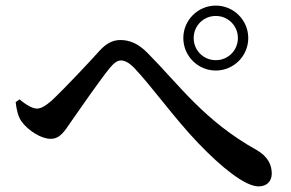

<svg xmlns="http://www.w3.org/2000/svg" viewBox="-20 -718 1040 686"><path d="M635 -582C635 -518 687 -466 751 -466C815 -466 867 -518 867 -582C867 -646 815 -698 751 -698C687 -698 635 -646 635 -582ZM672 -582C672 -626 707 -661 751 -661C795 -661 830 -626 830 -582C830 -538 795 -503 751 -503C707 -503 672 -538 672 -582ZM36 -353C39 -325 45 -301 57 -284C81 -251 127 -222 161 -222C194 -222 210 -248 233 -282C267 -331 338 -433 372 -475C388 -494 400 -502 412 -502C425 -502 440 -495 459 -476C525 -406 602 -297 687 -208C772 -119 856 -52 904 -52C934 -52 951 -71 951 -98C951 -129 937 -159 897 -182C710 -286 620 -415 508 -528C474 -563 442 -575 410 -575C382 -575 359 -562 336 -537C302 -499 212 -403 164 -358C142 -339 126 -330 112 -330C97 -330 73 -343 50 -363Z"/></svg>

Font: Noto Serif CJK JP SemiBold
Style: Regular
Weight: 600
Designer: Ryoko NISHIZUKA 西塚涼子 (kana & ideographs); Frank Grießhammer (Latin, Greek & Cyrillic); Wenlong ZHANG 张文龙 (bopomofo); San
Foundry: Adobe
Version: Version 2.001;hotconv 1.1.0;makeotfexe 2.6.0